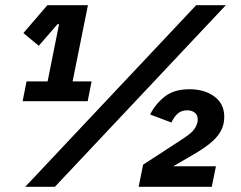

<svg xmlns="http://www.w3.org/2000/svg" viewBox="-20 -718 928 738"><path d="M317 -329H67L82 -405H163L207 -625H201L129 -542L70 -591L162 -698H318L259 -405H332ZM77 0 734 -698H848L191 0ZM810 -79 794 0H513L530 -85L670 -176Q708 -200 721.5 -215Q735 -230 739 -249Q740 -253 740 -255Q740 -257 740 -259Q740 -276 728.5 -285Q717 -294 700 -294Q675 -294 660.5 -279Q646 -264 639 -247L557 -278Q577 -318 613 -346.5Q649 -375 708 -375Q766 -375 804 -347Q842 -319 842 -269Q842 -237 827.5 -212Q813 -187 785 -165Q757 -143 715 -119L646 -79Z"/></svg>

Font: IBM Plex Sans Var
Style: Italic
Weight: 400
Italic angle: -11.31°
Designer: Mike Abbink, Paul van der Laan, Pieter van Rosmalen
Foundry: Bold Monday
Version: Version 1.001